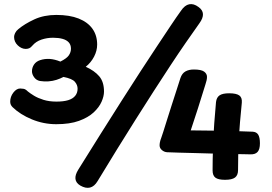

<svg xmlns="http://www.w3.org/2000/svg" viewBox="-20 -858 1310 926"><path d="M853 -806.3Q871 -833.1 892.6 -837.4Q914.2 -841.7 937.3 -824.3Q957.8 -809.9 958.8 -790.3Q959.9 -770.7 941.7 -745.7Q911.6 -703.3 876.2 -652.3Q840.9 -601.3 802.2 -542.5Q763.6 -483.7 721.3 -418.2Q679.1 -352.8 634.7 -282.3Q590.3 -211.9 544.1 -137.3Q497.8 -62.8 450.8 15.3Q435.3 41.3 414.2 46.6Q393.1 51.8 367.4 37Q325 11.8 358.2 -40.9Q414.8 -131.9 467.5 -215.6Q520.2 -299.3 568.2 -374.7Q616.2 -450 658.7 -515.4Q701.2 -580.9 737.6 -635.5Q773.9 -690.1 802.8 -733.5Q831.7 -776.9 853 -806.3ZM251.2 -259Q190.2 -259 133.7 -282.3Q77.2 -305.6 40.2 -341.6Q29.2 -352.6 29.2 -367.6Q29.2 -391.6 44.4 -411.4Q59.6 -431.2 77.6 -431.2Q85 -431.2 94.1 -429.6Q103.2 -428 114.2 -417Q125.2 -408 143.9 -396.5Q162.6 -385 189.9 -376.5Q217.3 -368 252.2 -368Q286.2 -368 308.7 -374.8Q331.2 -381.7 342.7 -395.9Q354.2 -410.1 354.2 -430.1Q354.2 -448.1 341.2 -463.4Q328.1 -478.7 286.2 -487Q271.2 -479 252.7 -473Q234.1 -467 213.7 -465.6Q193.3 -464.2 172.4 -467.4Q154.8 -471 144.5 -485.5Q134.2 -500 134.2 -514Q134.2 -532 144.1 -546.7Q154 -561.4 173.1 -567.8Q195.9 -575.3 220.1 -573.7Q244.2 -572 271.2 -561Q301.9 -576.3 312.1 -591.3Q322.2 -606.3 322.2 -622.9Q322.2 -641.9 311.6 -653.6Q300.9 -665.3 281.3 -670.7Q261.8 -676 235.8 -676Q206.8 -676 180 -667Q153.2 -658 136.2 -638Q128.6 -628.6 120.9 -625.3Q113.2 -622.1 104.2 -622.1Q83.8 -622.1 65.8 -639.1Q47.9 -656.1 47.9 -680Q47.9 -688 52.9 -698.5Q57.9 -709 67.9 -717Q98.9 -743 145.5 -764.5Q192.1 -786 251.6 -786Q315.6 -786 359.4 -768.6Q403.2 -751.2 425.9 -719.3Q448.6 -687.4 448.6 -643.1Q448.6 -613.2 433.6 -584.6Q418.6 -556 393.6 -536Q435.6 -517 458.6 -490.1Q481.6 -463.2 481.6 -416.1Q481.6 -394 469.8 -367.2Q458 -340.4 431.6 -315.8Q405.2 -291.2 360.9 -275.1Q316.6 -259 251.2 -259ZM850 -481.1Q857.8 -504.3 874.5 -513.6Q891.2 -522.8 914.8 -522.8Q950.3 -522.8 964.3 -512.7Q978.3 -502.6 978.3 -487.1Q978.3 -478.4 976.1 -469.5Q973.8 -460.6 970.6 -450.3Q951.1 -386.9 934.9 -336.2Q918.8 -285.4 899.9 -229.2Q948 -229 1003.4 -228Q1058.9 -227 1110.8 -225.9Q1162.7 -224.8 1198.6 -222.8Q1217 -221.8 1225.3 -208.6Q1233.6 -195.3 1233.6 -166.9Q1233.6 -137.8 1222.3 -125.3Q1211.1 -112.8 1187.6 -113.6Q1184.9 -113.6 1159.8 -114.2Q1134.7 -114.8 1096.1 -115.3Q1057.6 -115.8 1012.8 -117.2Q968.1 -118.6 923.8 -119.7Q879.4 -120.8 843.1 -121.8Q806.7 -122.8 785.7 -123.8Q771.7 -124.8 760.7 -134.3Q749.7 -143.8 749.7 -156.8Q749.7 -163.8 751.3 -172.3Q752.9 -180.8 757.9 -193.8Q759.9 -198 767.3 -221.9Q774.8 -245.8 785.7 -280.5Q796.6 -315.2 808.9 -353.6Q821.3 -391.9 832.3 -425.9Q843.3 -460 850 -481.1ZM1021.8 -366.1Q1024.6 -388.6 1039.2 -398.3Q1053.9 -408.1 1085.3 -408.1Q1119.3 -408.1 1133.8 -397.9Q1148.3 -387.8 1146.3 -363.1Q1141.1 -309.9 1137.6 -269.8Q1134.1 -229.8 1132.1 -194.5Q1130.1 -159.2 1129.1 -122.3Q1128.1 -85.4 1128.1 -37.8Q1128.1 -12.7 1113.4 -1.7Q1098.7 9.2 1065.3 9.2Q1032.7 9.2 1019 -1.1Q1005.3 -11.4 1005.3 -35.8Q1005.3 -86.9 1007.3 -146.8Q1009.3 -206.8 1013.4 -264.4Q1017.6 -322 1021.8 -366.1Z"/></svg>

Font: Playpen Sans Hebrew
Style: Regular
Weight: 400
Designer: Tom Grace, Laura Meseguer, Veronika Burian, José Scaglione
Foundry: TypeTogether
Version: Version 2.000